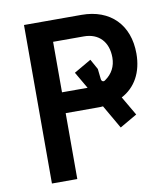

<svg xmlns="http://www.w3.org/2000/svg" viewBox="-80 -768 731 835"><g transform="rotate(-10 286.0 -350.0)"><path d="M82 0H194V-291H336C344 -291 352 -291 359 -292L419 -188L495 -232L446 -316C507 -348 542 -410 542 -493C542 -620 463 -700 336 -700H82ZM194 -383V-606H330C395 -606 436 -564 436 -494C436 -455 419 -424 389 -403C380 -395 371 -400 370 -411L365 -456L340 -501L264 -457L307 -383Z"/></g></svg>

Font: Finlandica Medium
Style: Regular
Weight: 500
Designer: Niklas Ekholm, Juho Hiilivirta, Jaakko Suomalainen
Foundry: Helsinki Type Studio
Version: Version 2.000;Glyphs 3.2 (3202)